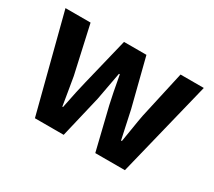

<svg xmlns="http://www.w3.org/2000/svg" viewBox="-110 -765 1081 971"><g transform="rotate(30 431.0 -280.0)"><path d="M171.9 0 27.3 -559.6H173.8L235.4 -283.2Q241.2 -252.9 250 -196.8Q258.8 -140.6 262.7 -120.1H266.6Q289.1 -233.4 301.8 -283.2L369.1 -559.6H500L570.3 -283.2Q572.3 -273.4 605.5 -120.1H610.4Q614.3 -140.6 623 -196.8Q631.8 -252.9 637.7 -283.2L699.2 -559.6H835L697.3 0H524.4L464.8 -244.1Q451.2 -303.7 432.6 -407.2H427.7Q399.4 -252.9 397.5 -244.1L339.8 0Z"/></g></svg>

Font: Nasu
Style: Bold
Weight: 700
Designer: Ryoko NISHIZUKA (kana &amp; ideographs); Paul D. Hunt (Latin, Greek &amp; Cyrillic); Wenlong ZHANG (bopomofo); Sandoll C
Version: Version 2014.1215